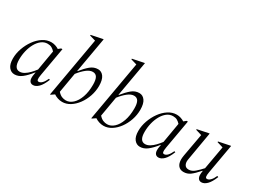

<svg xmlns="http://www.w3.org/2000/svg" viewBox="-52 -1343 2570 1946"><g transform="rotate(30 1233.0 -370.0)"><path d="M136 10Q96 10 69.5 -23.5Q43 -57 43 -123Q43 -182 64 -241.5Q85 -301 120.5 -350.5Q156 -400 202.5 -430Q249 -460 300 -460Q324 -460 347.5 -452.5Q371 -445 389 -433L416 -455H431L372 -119Q365 -79 368.5 -63.5Q372 -48 386 -48Q427 -48 463 -127L476 -122Q448 -52 416.5 -21Q385 10 353 10Q324 10 311.5 -14.5Q299 -39 309 -92L313 -113H310Q263 -53 222 -21.5Q181 10 136 10ZM103 -145Q103 -40 168 -40Q195 -40 222 -56.5Q249 -73 273.5 -98.5Q298 -124 320 -153L360 -387Q343 -406 323.5 -417Q304 -428 275 -428Q236 -428 204.5 -404Q173 -380 150 -339Q127 -298 115 -248Q103 -198 103 -145Z M694 10Q668 10 642 1.5Q616 -7 596 -21L558 5H551L674 -695L605 -715V-723L737 -750H743L671 -339H675Q718 -393 758 -426.5Q798 -460 847 -460Q888 -460 913.5 -424Q939 -388 939 -318Q939 -256 919 -197.5Q899 -139 864.5 -92Q830 -45 786 -17.5Q742 10 694 10ZM814 -410Q779 -410 740 -379Q701 -348 664 -300L624 -68Q648 -41 671.5 -31.5Q695 -22 719 -22Q762 -22 799 -56Q836 -90 858 -152Q880 -214 880 -298Q880 -356 864 -383Q848 -410 814 -410Z M1177 10Q1151 10 1125 1.5Q1099 -7 1079 -21L1041 5H1034L1157 -695L1088 -715V-723L1220 -750H1226L1154 -339H1158Q1201 -393 1241 -426.5Q1281 -460 1330 -460Q1371 -460 1396.5 -424Q1422 -388 1422 -318Q1422 -256 1402 -197.5Q1382 -139 1347.5 -92Q1313 -45 1269 -17.5Q1225 10 1177 10ZM1297 -410Q1262 -410 1223 -379Q1184 -348 1147 -300L1107 -68Q1131 -41 1154.5 -31.5Q1178 -22 1202 -22Q1245 -22 1282 -56Q1319 -90 1341 -152Q1363 -214 1363 -298Q1363 -356 1347 -383Q1331 -410 1297 -410Z M1604 10Q1564 10 1537.5 -23.5Q1511 -57 1511 -123Q1511 -182 1532 -241.5Q1553 -301 1588.5 -350.5Q1624 -400 1670.5 -430Q1717 -460 1768 -460Q1792 -460 1815.5 -452.5Q1839 -445 1857 -433L1884 -455H1899L1840 -119Q1833 -79 1836.5 -63.5Q1840 -48 1854 -48Q1895 -48 1931 -127L1944 -122Q1916 -52 1884.5 -21Q1853 10 1821 10Q1792 10 1779.5 -14.5Q1767 -39 1777 -92L1781 -113H1778Q1731 -53 1690 -21.5Q1649 10 1604 10ZM1571 -145Q1571 -40 1636 -40Q1663 -40 1690 -56.5Q1717 -73 1741.5 -98.5Q1766 -124 1788 -153L1828 -387Q1811 -406 1791.5 -417Q1772 -428 1743 -428Q1704 -428 1672.5 -404Q1641 -380 1618 -339Q1595 -298 1583 -248Q1571 -198 1571 -145Z M2114 10Q2075 10 2053 -16Q2031 -42 2031 -91Q2031 -102 2032.5 -113.5Q2034 -125 2036 -138L2084 -404L2014 -425V-433L2145 -460H2151L2096 -140Q2094 -128 2092.5 -119Q2091 -110 2091 -102Q2091 -74 2104.5 -55.5Q2118 -37 2149 -37Q2185 -37 2220 -67.5Q2255 -98 2286 -133L2334 -404L2264 -425V-433L2396 -460H2402L2342 -119Q2335 -80 2338.5 -64Q2342 -48 2357 -48Q2376 -48 2396 -68Q2416 -88 2433 -127L2447 -122Q2419 -52 2387.5 -21Q2356 10 2324 10Q2295 10 2282.5 -15Q2270 -40 2279 -92L2280 -97H2276Q2225 -39 2191 -14.5Q2157 10 2114 10Z"/></g></svg>

Font: Spectral Light
Style: Italic
Weight: 300
Italic angle: -10°
Designer: Jean-Baptiste Levee
Foundry: Production Type
Version: Version 2.001